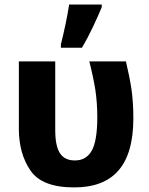

<svg xmlns="http://www.w3.org/2000/svg" viewBox="-20 -816 654 845"><path d="M306.2 8.8C476.6 8.8 566.9 -85.4 566.9 -295.9C566.9 -342.8 564 -385.3 558.6 -423.8C552.7 -461.9 544.4 -502.4 534.2 -545.9H373C384.3 -502 393.1 -460.4 399.4 -421.9C405.3 -383.3 408.2 -342.3 408.2 -299.8C408.2 -230.5 399.9 -181.6 383.8 -152.8C367.2 -124 342.8 -109.9 310.1 -109.9C250 -109.9 223.1 -148.9 223.1 -244.1V-545.9H63V-249C63 -176.3 80.1 -115.2 113.8 -65.9C147.5 -16.1 211.4 8.8 306.2 8.8ZM340.8 -606C377.4 -668.5 405.8 -731.9 427.7 -784.2V-795.9H284.2C277.3 -746.1 259.8 -667 248 -621.1V-606Z"/></svg>

Font: Avrile Sans
Style: Bold
Weight: 700
Designer: Monotype Design Team, Google (font), Stefan Peev (BGR Cyrillic), Cristiano Sobral (main changes)
Foundry: The Avrile Sans Project Authors
Version: Version 3.110